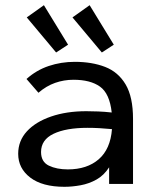

<svg xmlns="http://www.w3.org/2000/svg" viewBox="-20 -708 590 739"><path d="M228 11Q143 11 96.5 -24.5Q50 -60 50 -116Q50 -166 83.5 -202.5Q117 -239 176.5 -259.5Q236 -280 312 -280Q333 -280 358 -279Q383 -278 410 -275Q402 -348 365 -374.5Q328 -401 263 -401Q226 -401 192 -389Q158 -377 128 -351L82 -404Q120 -438 167.5 -454Q215 -470 268 -470Q334 -470 384.5 -450.5Q435 -431 463.5 -383Q492 -335 492 -250V0H400V-64Q380 -33 351.5 -17Q323 -1 290.5 5Q258 11 228 11ZM138 -123Q138 -85 168 -70.5Q198 -56 241 -56Q315 -56 360 -95Q405 -134 411 -211Q360 -216 317 -216Q234 -216 186 -193Q138 -170 138 -123ZM196 -506 83 -641 149 -688 242 -536ZM372 -506 259 -641 325 -688 418 -536Z"/></svg>

Font: Inconsolata SemiExpanded Medium
Style: Regular
Weight: 500
Width: 6
Monospace: yes
Designer: Raph Levien, Cyreal, Brenton Simpson
Foundry: Raph Levien, Cyreal, Google
Version: Version 3.001; ttfautohint (v1.8.2.53-6de2)